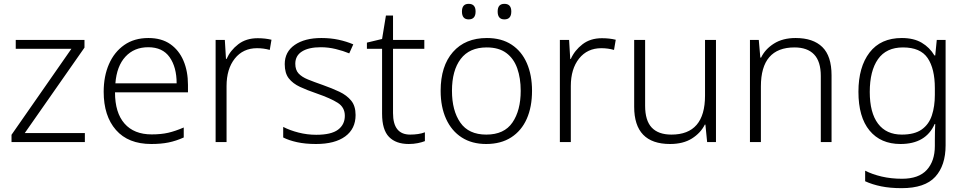

<svg xmlns="http://www.w3.org/2000/svg" viewBox="-20 -740 5033 1000"><path d="M422 0H40V-38L352 -486H62V-532H420V-492L109 -47H422Z M753 -542Q821 -542 866.5 -510.5Q912 -479 935.5 -424Q959 -369 959 -298V-259H579Q579 -153 628.5 -96.5Q678 -40 770 -40Q819 -40 856 -48.5Q893 -57 937 -76V-24Q897 -6 858 2Q819 10 768 10Q648 10 584 -63Q520 -136 520 -262Q520 -343 547.5 -406Q575 -469 627 -505.5Q679 -542 753 -542ZM752 -494Q679 -494 633.5 -445Q588 -396 581 -306H900Q900 -390 863.5 -442Q827 -494 752 -494Z M1322 -541Q1361 -541 1394 -533L1385 -480Q1353 -489 1319 -489Q1246 -489 1203 -435Q1160 -381 1160 -292V0H1103V-532H1151L1157 -433H1160Q1180 -478 1221 -509.5Q1262 -541 1322 -541Z M1832 -141Q1832 -69 1778 -29.5Q1724 10 1626 10Q1570 10 1527 0.5Q1484 -9 1455 -24V-79Q1490 -61 1535 -49.5Q1580 -38 1627 -38Q1705 -38 1740.5 -64.5Q1776 -91 1776 -137Q1776 -181 1739 -204.5Q1702 -228 1630 -253Q1580 -270 1542.5 -287.5Q1505 -305 1484 -332Q1463 -359 1463 -406Q1463 -470 1515 -506Q1567 -542 1654 -542Q1702 -542 1743.5 -533Q1785 -524 1820 -509L1799 -462Q1768 -475 1729 -484.5Q1690 -494 1651 -494Q1588 -494 1553 -472Q1518 -450 1518 -408Q1518 -376 1535 -357.5Q1552 -339 1584 -326Q1616 -313 1662 -297Q1710 -280 1748 -262Q1786 -244 1809 -216Q1832 -188 1832 -141Z M2116 -39Q2138 -39 2158 -42Q2178 -45 2193 -51V-5Q2178 1 2156 5.5Q2134 10 2109 10Q2042 10 2006 -27Q1970 -64 1970 -148V-486H1891V-518L1970 -537L1990 -659H2027V-532H2190V-486H2027V-151Q2027 -39 2116 -39Z M2751 -267Q2751 -183 2723.5 -121Q2696 -59 2642.5 -24.5Q2589 10 2512 10Q2438 10 2385 -24Q2332 -58 2303.5 -120.5Q2275 -183 2275 -267Q2275 -396 2339 -469Q2403 -542 2516 -542Q2592 -542 2644.5 -507.5Q2697 -473 2724 -411Q2751 -349 2751 -267ZM2334 -267Q2334 -164 2377.5 -101.5Q2421 -39 2513 -39Q2606 -39 2649 -102Q2692 -165 2692 -267Q2692 -333 2674 -384Q2656 -435 2617 -464Q2578 -493 2515 -493Q2425 -493 2379.5 -433Q2334 -373 2334 -267ZM2386 -680Q2386 -720 2421 -720Q2457 -720 2457 -680Q2457 -639 2421 -639Q2386 -639 2386 -680ZM2572 -680Q2572 -720 2607 -720Q2643 -720 2643 -680Q2643 -639 2607 -639Q2572 -639 2572 -680Z M3115 -541Q3154 -541 3187 -533L3178 -480Q3146 -489 3112 -489Q3039 -489 2996 -435Q2953 -381 2953 -292V0H2896V-532H2944L2950 -433H2953Q2973 -478 3014 -509.5Q3055 -541 3115 -541Z M3709 -532V0H3663L3654 -91H3651Q3629 -47 3583.5 -18.5Q3538 10 3470 10Q3283 10 3283 -184V-532H3340V-189Q3340 -112 3374.5 -75.5Q3409 -39 3477 -39Q3652 -39 3652 -242V-532Z M4124 -542Q4215 -542 4263 -495Q4311 -448 4311 -348V0H4255V-344Q4255 -420 4220 -456.5Q4185 -493 4118 -493Q3943 -493 3943 -290V0H3886V-532H3932L3940 -440H3944Q3965 -484 4011 -513Q4057 -542 4124 -542Z M4677 -542Q4739 -542 4780.5 -517.5Q4822 -493 4847 -451H4851L4859 -532H4905V17Q4905 122 4851 181Q4797 240 4676 240Q4616 240 4569.5 230.5Q4523 221 4486 204V149Q4523 168 4572 179.5Q4621 191 4678 191Q4765 191 4807 145Q4849 99 4849 20V-11Q4849 -32 4849.5 -53.5Q4850 -75 4851 -94H4848Q4802 10 4670 10Q4567 10 4509 -60Q4451 -130 4451 -262Q4451 -391 4509 -466.5Q4567 -542 4677 -542ZM4683 -493Q4596 -493 4553 -432Q4510 -371 4510 -261Q4510 -153 4553 -96Q4596 -39 4677 -39Q4743 -39 4780.5 -65.5Q4818 -92 4833.5 -139Q4849 -186 4849 -246V-281Q4849 -382 4811.5 -437.5Q4774 -493 4683 -493Z"/></svg>

Font: Noto Sans Canadian Aboriginal Light
Style: Regular
Weight: 300
Designer: Monotype Design Team, Typotheque's Kevin King
Foundry: Monotype Imaging Inc.
Version: Version 2.004; ttfautohint (v1.8.4.7-5d5b)